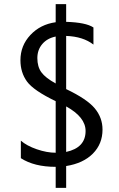

<svg xmlns="http://www.w3.org/2000/svg" viewBox="-20 -809 579 931"><path d="M300.8 -3.9V102.1H250V0Q146 0 81.1 -42V-127Q109.4 -102.1 158.4 -85.2Q207.5 -68.4 250 -68.4V-318.4Q142.6 -370.1 110.8 -413.8Q79.1 -457.5 79.1 -517.1Q79.1 -587.9 127.4 -639.4Q175.8 -690.9 250 -701.2V-789.1H300.8V-703.1Q396.5 -700.2 433.1 -675.8V-592.8Q383.3 -631.8 300.8 -634.8V-377Q402.3 -328.6 439.7 -283.4Q477.1 -238.3 477.1 -180.7Q477.1 -111.3 430.4 -64.2Q383.8 -17.1 300.8 -3.9ZM250 -404.3V-631.8Q209 -623.5 185.1 -595.5Q161.1 -567.4 161.1 -527.3Q161.1 -485.4 180.7 -458.5Q200.2 -431.6 250 -404.3ZM300.8 -293V-72.3Q395 -92.8 395 -173.8Q395 -241.2 300.8 -293Z"/></svg>

Font: Segoe UI Historic
Style: Regular
Weight: 400
Foundry: Microsoft Corporation
Version: Version 1.03